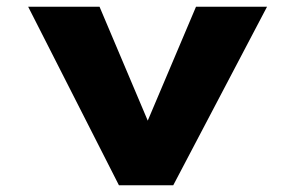

<svg xmlns="http://www.w3.org/2000/svg" viewBox="-20 -553 859 573"><path d="M335 0 64 -533H277L448 -129L393 -127L565 -533H777L497 0Z"/></svg>

Font: Lexend Mega ExtraBold
Style: Regular
Weight: 800
Designer: Bonnie Shaver-Troup, Thomas Jockin
Foundry: Lexend
Version: Version 1.007